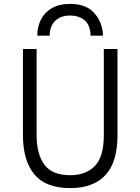

<svg xmlns="http://www.w3.org/2000/svg" viewBox="-20 -951 718 983"><path d="M339 12Q214 12 155.8 -58.5Q97.5 -129 97.5 -258.5V-700H167.5V-259Q167.5 -162 207.2 -108Q247 -54 339 -54Q419.5 -54 465.5 -101Q511.5 -148 511.5 -259V-700H581.5V-258.5Q581.5 -120.5 519.5 -54.2Q457.5 12 339 12ZM171 -768.5Q171 -813 189.2 -850Q207.5 -887 245 -909Q282.5 -931 339.5 -931Q416 -931 456.5 -890.5Q497 -850 505.5 -791.5Q507 -782 507 -768.5H443.5Q443.5 -774.5 443 -780.5Q442.5 -786.5 441.5 -791.5Q436 -830.5 408.5 -851Q381 -871.5 339.5 -871.5Q291 -871.5 262.8 -844.5Q234.5 -817.5 234.5 -768.5Z"/></svg>

Font: Overpass Light
Style: Regular
Weight: 300
Designer: Delve Withrington, Dave Bailey, Thomas Jockin
Foundry: Delve Fonts LLC
Version: Version 4.000; ttfautohint (v1.8.3)